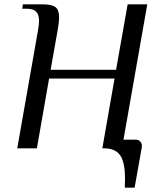

<svg xmlns="http://www.w3.org/2000/svg" viewBox="-20 -680 738 880"><path d="M553 140Q553 63 530.5 31.5Q508 0 459 0H449L505 -320H205L149 0H59L154 -540Q159 -568 159 -585Q159 -612 146 -626Q133 -640 102 -640H82L85 -660H175Q217 -660 234 -647.5Q251 -635 251 -599Q251 -582 244 -540L212 -360H512L565 -660H655L546 -40H601Q616 -40 624 -30Q632 -20 630 -5L597 180H552Q553 166 553 140Z"/></svg>

Font: Philosopher
Style: Italic
Weight: 400
Italic angle: -10°
Designer: Jovanny Lemonad
Foundry: Jovanny Lemonad
Version: Version 2.000